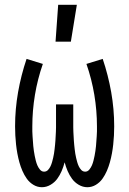

<svg xmlns="http://www.w3.org/2000/svg" viewBox="-20 -774 540 802"><path d="M155 8Q136 8 119.5 -2Q103 -12 92 -27.5Q81 -43 73.5 -60.5Q66 -78 61 -96Q56 -114 52.5 -133Q49 -152 47 -171Q45 -190 44 -208.5Q43 -227 43 -246Q43 -318 55.5 -389Q68 -460 91 -528L159 -507Q137 -444 126 -378Q115 -312 115 -246Q115 -235 115 -225Q115 -215 116 -204.5Q117 -194 117.5 -184Q118 -174 119 -164Q120 -154 121.5 -143.5Q123 -133 125 -123Q127 -113 129.5 -103Q132 -93 136 -83.5Q140 -74 147 -65.5Q154 -57 164 -57Q174 -57 180.5 -64Q187 -71 191 -79.5Q195 -88 197.5 -97Q200 -106 202 -114.5Q204 -123 205.5 -132Q207 -141 208 -150.5Q209 -160 210 -169Q211 -178 211.5 -187Q212 -196 212.5 -205Q213 -214 213.5 -223.5Q214 -233 214 -242Q214 -251 214 -260V-338H286V-260Q286 -251 286 -242Q286 -233 286.5 -223.5Q287 -214 287.5 -205Q288 -196 288.5 -187Q289 -178 290 -169Q291 -160 292 -150.5Q293 -141 294.5 -132Q296 -123 298 -114.5Q300 -106 302.5 -97Q305 -88 309 -79.5Q313 -71 319.5 -64Q326 -57 336 -57Q346 -57 353 -65.5Q360 -74 364 -83.5Q368 -93 370.5 -103Q373 -113 375 -123Q377 -133 378.5 -143.5Q380 -154 381 -164Q382 -174 382.5 -184Q383 -194 384 -204.5Q385 -215 385 -225Q385 -235 385 -246Q385 -312 374 -378Q363 -444 341 -507L409 -528Q432 -460 444.5 -389Q457 -318 457 -246Q457 -227 456 -208.5Q455 -190 453 -171Q451 -152 447.5 -133Q444 -114 439 -96Q434 -78 426.5 -60.5Q419 -43 408 -27.5Q397 -12 380.5 -2Q364 8 345 8Q326 8 309 -2Q292 -12 281 -27Q270 -42 262.5 -59.5Q255 -77 250 -96Q245 -77 237.5 -59.5Q230 -42 219 -27Q208 -12 191 -2Q174 8 155 8ZM212 -600 223 -754H301L276 -600Z"/></svg>

Font: Iosevka Fixed
Style: Regular
Weight: 400
Monospace: yes
Designer: Belleve Invis
Foundry: Belleve Invis
Version: Version 33.2.4